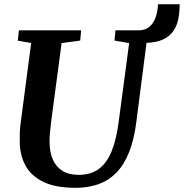

<svg xmlns="http://www.w3.org/2000/svg" viewBox="-20 -888 879 918"><path d="M341.5 10Q245.5 10 187 -18.5Q128.5 -47 101.8 -96.5Q75 -146 74.5 -208.5Q74 -227.5 74.5 -248Q75 -268.5 77.5 -290L129 -682.5L65 -693.5L70.5 -743H368L363.5 -694L274.5 -682L224 -302Q220.5 -273.5 218.5 -248.8Q216.5 -224 217 -205.5Q217.5 -161 232.2 -126.2Q247 -91.5 277.5 -71.8Q308 -52 356.5 -52Q414 -52 452.5 -80.2Q491 -108.5 513.8 -165Q536.5 -221.5 547.5 -306L597.5 -682L527.5 -694L532 -743H643.5Q674.5 -743 694.2 -759.8Q714 -776.5 724 -804.8Q734 -833 735.5 -867.5H839Q839 -830 832.5 -797.2Q826 -764.5 808.8 -739.5Q791.5 -714.5 760.5 -699.8Q729.5 -685 680.5 -683L632 -306Q621 -220 596.8 -159.5Q572.5 -99 535.8 -61.8Q499 -24.5 450.2 -7.2Q401.5 10 341.5 10Z"/></svg>

Font: Merriweather Light 18pt
Style: Bold Italic
Weight: 700
Italic angle: -7.8°
Version: Version 2.101